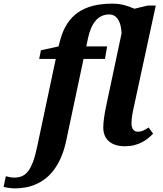

<svg xmlns="http://www.w3.org/2000/svg" viewBox="-159 -790 889 1050"><path d="M595.2 -69.8Q610.8 -69.8 623.8 -75.7Q636.7 -81.5 653.8 -92.8L678.2 -59.1Q666 -46.4 650.9 -33.9Q635.7 -21.5 616.9 -11.7Q598.1 -2 575.2 3.9Q552.2 9.8 524.9 9.8Q467.8 9.8 436.8 -17.3Q405.8 -44.4 405.8 -92.8Q405.8 -135.7 421.9 -211.9L505.9 -607.9Q504.9 -628.4 501 -647Q497.1 -665.5 489 -679.7Q481 -693.8 468.5 -702.4Q456.1 -710.9 438 -710.9Q393.6 -710.9 364.5 -677.5Q335.4 -644 321.8 -579.1L313 -536.1H426.8L415 -467.8H297.9L203.1 -21Q191.9 32.2 174.1 72.3Q156.2 112.3 134 141.4Q111.8 170.4 85.9 189.5Q60.1 208.5 32.7 219.7Q5.4 231 -22.9 235.6Q-51.3 240.2 -78.1 240.2Q-85.4 240.2 -94.2 239.5Q-103 238.8 -111.3 237.5Q-119.6 236.3 -127 234.9Q-134.3 233.4 -139.2 231.9L-127 173.8Q-118.7 176.3 -105.5 178.7Q-92.3 181.2 -81.1 181.2Q-56.6 181.2 -37.8 172.9Q-19 164.6 -4.2 144.8Q10.7 125 22.7 91.8Q34.7 58.6 44.9 8.8L146 -467.8H55.2L64.9 -515.1L161.1 -536.1L170.9 -573.2Q198.2 -673.3 267.3 -721.7Q336.4 -770 454.1 -770Q491.7 -770 521.7 -761.7Q551.8 -753.4 576.2 -742.2L648.9 -759.8H692.9L574.2 -210.9Q567.9 -183.6 564 -159.9Q560.1 -136.2 560.1 -115.2Q560.1 -93.3 569.3 -81.5Q578.6 -69.8 595.2 -69.8Z"/></svg>

Font: Droid Serif
Style: Bold Italic
Weight: 700
Italic angle: -12°
Designer: Monotype Design team
Foundry: Monotype Imaging Inc.
Version: Version 1.03